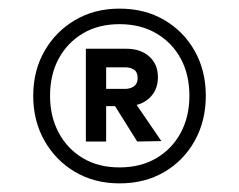

<svg xmlns="http://www.w3.org/2000/svg" viewBox="-20 -727 555 445"><path d="M57 -505Q57 -563 83 -608.5Q109 -654 154 -680.5Q199 -707 257 -707Q316 -707 361 -680.5Q406 -654 431.5 -608.5Q457 -563 457 -505Q457 -447 431.5 -401Q406 -355 361 -328.5Q316 -302 257 -302Q199 -302 154 -328.5Q109 -355 83 -401Q57 -447 57 -505ZM96 -505Q96 -457 116 -419.5Q136 -382 172 -360.5Q208 -339 257 -339Q306 -339 342.5 -360.5Q379 -382 399 -419.5Q419 -457 419 -505Q419 -554 399 -591Q379 -628 342.5 -649.5Q306 -671 257 -671Q208 -671 172 -649.5Q136 -628 116 -591Q96 -554 96 -505ZM179 -614V-399H226V-481H273Q306 -481 326 -499.5Q346 -518 346 -548Q346 -578 326 -596Q306 -614 273 -614ZM298 -399 354 -400 287 -498H236ZM270 -571Q282 -571 290.5 -565.5Q299 -560 299 -546Q299 -533 290.5 -527Q282 -521 270 -521H226V-571Z"/></svg>

Font: Albert Sans
Style: Regular
Weight: 400
Designer: Andreas Rasmussen
Foundry: a.Foundry
Version: Version 1.025